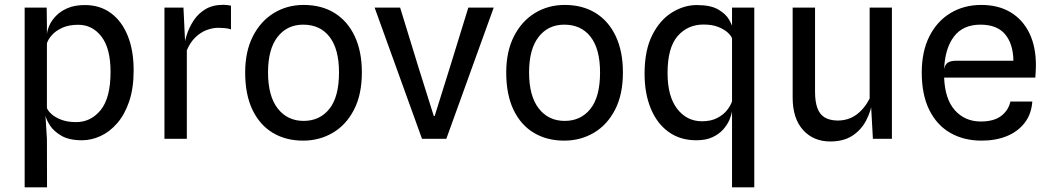

<svg xmlns="http://www.w3.org/2000/svg" viewBox="-20 -577 4361 798"><path d="M320.5 6Q267.5 6 235.2 -12.8Q203 -31.5 187.5 -56Q172 -80.5 169 -97L139.5 -102L175 -128Q179.5 -116 194.5 -102.5Q209.5 -89 235.2 -79.2Q261 -69.5 296.5 -69.5Q358 -69.5 398.8 -120Q439.5 -170.5 439.5 -278.5Q439.5 -375.5 401.8 -424.8Q364 -474 305.5 -474Q266 -474 238.8 -461.5Q211.5 -449 195.8 -431.2Q180 -413.5 175 -397V-434Q176 -450 185 -470.8Q194 -491.5 212.8 -511Q231.5 -530.5 261 -543.2Q290.5 -556 333 -556Q395.5 -556 441 -522.5Q486.5 -489 511 -428Q535.5 -367 535.5 -285Q535.5 -210.5 517 -155.8Q498.5 -101 467.2 -65Q436 -29 397.8 -11.5Q359.5 6 320.5 6ZM82.5 201.5V-545.5H174L175 -472V-128L169 -97L175 0.5L175.5 201.5Z M663.5 0V-545.5H742.5L752.5 -336L741.5 -364.5Q745 -395.5 755.2 -429Q765.5 -462.5 784.8 -491.8Q804 -521 834.2 -539Q864.5 -557 908.5 -557Q917 -557 924.8 -556Q932.5 -555 940 -553.5V-455Q927.5 -459 913.8 -460.2Q900 -461.5 888 -461.5Q863.5 -461.5 838.5 -452Q813.5 -442.5 792 -421.8Q770.5 -401 756.5 -368V0Z M1240 7.5Q1168 7.5 1113.8 -25Q1059.5 -57.5 1029.2 -120.8Q999 -184 999 -276Q999 -363 1031 -426Q1063 -489 1118.2 -522.8Q1173.5 -556.5 1242 -556.5Q1316.5 -556.5 1370.8 -522.8Q1425 -489 1454.5 -426Q1484 -363 1484 -276Q1484 -184 1451.2 -120.8Q1418.5 -57.5 1363 -25Q1307.5 7.5 1240 7.5ZM1242 -74.5Q1309 -74.5 1349 -124.5Q1389 -174.5 1389 -276Q1389 -373 1349.8 -423.8Q1310.5 -474.5 1240 -474.5Q1173.5 -474.5 1133.8 -423.8Q1094 -373 1094 -276Q1094 -178 1134.2 -126.2Q1174.5 -74.5 1242 -74.5Z M1734 0 1537 -545.5H1643L1719 -298L1783 -94.5H1786.5L1850 -297.5L1926.5 -545.5H2032L1835 0Z M2325 7.5Q2253 7.5 2198.8 -25Q2144.5 -57.5 2114.2 -120.8Q2084 -184 2084 -276Q2084 -363 2116 -426Q2148 -489 2203.2 -522.8Q2258.5 -556.5 2327 -556.5Q2401.5 -556.5 2455.8 -522.8Q2510 -489 2539.5 -426Q2569 -363 2569 -276Q2569 -184 2536.2 -120.8Q2503.5 -57.5 2448 -25Q2392.5 7.5 2325 7.5ZM2327 -74.5Q2394 -74.5 2434 -124.5Q2474 -174.5 2474 -276Q2474 -373 2434.8 -423.8Q2395.5 -474.5 2325 -474.5Q2258.5 -474.5 2218.8 -423.8Q2179 -373 2179 -276Q2179 -178 2219.2 -126.2Q2259.5 -74.5 2327 -74.5Z M2874 6Q2807 6 2758.8 -28.8Q2710.5 -63.5 2684.8 -126Q2659 -188.5 2659 -270.5Q2659 -368 2691 -431.2Q2723 -494.5 2773 -525.2Q2823 -556 2876 -556Q2933.5 -556 2965.2 -537.5Q2997 -519 3010.8 -494.5Q3024.5 -470 3028 -452.5L3057.5 -455.5L3022.5 -417.5Q3019 -428.5 3004.2 -442Q2989.5 -455.5 2964.5 -465.2Q2939.5 -475 2904 -475Q2838 -475 2796.2 -426.8Q2754.5 -378.5 2754.5 -273.5Q2754.5 -176.5 2794.5 -124.8Q2834.5 -73 2897.5 -73Q2935.5 -73 2961.5 -86.8Q2987.5 -100.5 3002.5 -120Q3017.5 -139.5 3022.5 -156L3028.5 -124L3022.5 -115.5Q3020.5 -100 3011.8 -79.2Q3003 -58.5 2985.8 -39Q2968.5 -19.5 2941.2 -6.8Q2914 6 2874 6ZM3022.5 201.5V-446.5V-545.5H3115V201.5Z M3431 11Q3360.5 11 3317.5 -37Q3274.5 -85 3274.5 -171V-545.5H3367.5V-196Q3367.5 -155 3377 -128.5Q3386.5 -102 3407.2 -89.2Q3428 -76.5 3461 -76Q3506 -76 3539.2 -100.2Q3572.5 -124.5 3594.5 -167.5V-545.5H3687V0H3608L3597.5 -189.5L3607.5 -164.5Q3601 -116.5 3580.2 -76.8Q3559.5 -37 3522.8 -13Q3486 11 3431 11Z M4060 7.5Q3985.5 7.5 3929.2 -25Q3873 -57.5 3842 -120.8Q3811 -184 3811 -275.5Q3811 -363.5 3843 -426.5Q3875 -489.5 3931 -523Q3987 -556.5 4058.5 -556.5Q4129.5 -556.5 4180.2 -526Q4231 -495.5 4258.5 -438.8Q4286 -382 4285.5 -303Q4285.5 -287 4284.5 -276.5Q4283.5 -266 4283 -254.5H3904Q3907.5 -164.5 3949.2 -118.2Q3991 -72 4056 -72Q4111 -72 4141.2 -95.2Q4171.5 -118.5 4179.5 -155H4270.5Q4267 -103 4238.8 -66.5Q4210.5 -30 4164.5 -11.2Q4118.5 7.5 4060 7.5ZM3953.5 -324.5H4192Q4191 -394.5 4157.5 -434.5Q4124 -474.5 4055 -474.5Q3982.5 -474.5 3945 -425.2Q3907.5 -376 3904 -289.5Q3908 -310 3920.2 -317.2Q3932.5 -324.5 3953.5 -324.5Z"/></svg>

Font: Spline Sans
Style: Regular
Weight: 400
Designer: Eben Sorkin, Mirko Velimirovic
Foundry: Sorkin Type
Version: Version 1.001